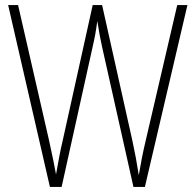

<svg xmlns="http://www.w3.org/2000/svg" viewBox="-20 -734 768 754"><path d="M716 -714H676L552 -181C541 -135 533 -94 525 -46C517 -97 511 -130 500 -181L381 -714H344L226 -181C218 -149 208 -95 200 -49C195 -78 186 -121 173 -181L51 -714H12L176 0H222L344 -551C352 -586 357 -611 362 -652C369 -607 374 -581 382 -545L504 0H549Z"/></svg>

Font: Noto Sans Thai Looped Condensed ExtraLight
Style: Regular
Weight: 200
Width: 3
Designer: Sasikarn Vongin, Ben Mitchell
Foundry: The Fontpad Ltd
Version: Version 1.001